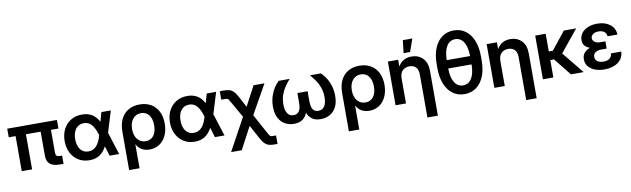

<svg xmlns="http://www.w3.org/2000/svg" viewBox="-50 -1383 7334 2231"><g transform="rotate(-10 3617.0 -267.5)"><path d="M552.2 0Q472.7 0 435.8 -32Q398.9 -64 398.9 -131.8V-414.1H225.1V0H103V-414.1H22.5V-515.6H608.9V-414.1H520.5V-144Q520.5 -118.7 531.7 -107.9Q543 -97.2 569.8 -97.2H596.2V0Z M902.8 11.7Q828.1 11.7 772.2 -22.9Q716.3 -57.6 685.3 -118.4Q654.3 -179.2 654.3 -256.8Q654.3 -335.4 685.3 -396.5Q716.3 -457.5 772.7 -492.2Q829.1 -526.9 905.8 -526.9Q975.6 -526.9 1024.2 -496.1Q1072.8 -465.3 1103 -406.7L1133.3 -515.6H1244.6L1168 -264.6L1252.4 0H1139.6L1104 -116.7Q1072.3 -53.7 1022.7 -21Q973.1 11.7 902.8 11.7ZM1061.5 -255.9 1060.5 -259.3Q1036.6 -342.3 1000.7 -383.3Q964.8 -424.3 909.2 -424.3Q848.1 -424.3 813.5 -378.9Q778.8 -333.5 778.8 -257.8Q778.8 -181.6 813 -136.5Q847.2 -91.3 907.7 -91.3Q964.8 -91.3 1002.9 -134Q1041 -176.8 1061.5 -255.9Z M1334 204.1V-246.6Q1334 -336.4 1365.2 -398.9Q1396.5 -461.4 1453.1 -493.7Q1509.8 -525.9 1584.5 -525.9Q1659.7 -525.9 1716.3 -493.9Q1772.9 -461.9 1804.2 -401.9Q1835.4 -341.8 1835.4 -257.8Q1835.4 -178.2 1807.4 -117.9Q1779.3 -57.6 1729 -23.7Q1678.7 10.3 1612.3 10.3Q1506.3 10.3 1458.5 -77.6H1457V204.1ZM1583.5 -92.8Q1643.1 -92.8 1677 -137.2Q1710.9 -181.6 1710.9 -258.3Q1710.9 -335 1677.2 -379.4Q1643.6 -423.8 1584.5 -423.8Q1523.9 -423.8 1487.1 -378.7Q1450.2 -333.5 1450.2 -258.3Q1450.2 -182.6 1486.6 -137.7Q1522.9 -92.8 1583.5 -92.8Z M2145.5 11.7Q2070.8 11.7 2014.9 -22.9Q1959 -57.6 1928 -118.4Q1897 -179.2 1897 -256.8Q1897 -335.4 1928 -396.5Q1959 -457.5 2015.4 -492.2Q2071.8 -526.9 2148.4 -526.9Q2218.3 -526.9 2266.8 -496.1Q2315.4 -465.3 2345.7 -406.7L2376 -515.6H2487.3L2410.6 -264.6L2495.1 0H2382.3L2346.7 -116.7Q2314.9 -53.7 2265.4 -21Q2215.8 11.7 2145.5 11.7ZM2304.2 -255.9 2303.2 -259.3Q2279.3 -342.3 2243.4 -383.3Q2207.5 -424.3 2151.9 -424.3Q2090.8 -424.3 2056.2 -378.9Q2021.5 -333.5 2021.5 -257.8Q2021.5 -181.6 2055.7 -136.5Q2089.8 -91.3 2150.4 -91.3Q2207.5 -91.3 2245.6 -134Q2283.7 -176.8 2304.2 -255.9Z M2537.1 204.1 2744.6 -176.3 2639.6 -361.3Q2624.5 -388.2 2616.9 -399.4Q2609.4 -410.6 2600.6 -413.1Q2591.8 -415.5 2573.2 -415.5H2530.3V-515.6H2573.2Q2611.3 -515.6 2639.2 -508.8Q2667 -502 2690.2 -479.5Q2713.4 -457 2738.8 -409.7L2805.7 -283.2L2928.7 -515.6H3057.6L2864.7 -172.9L2986.3 49.8Q2999.5 74.2 3006.6 85.2Q3013.7 96.2 3021.5 100.1Q3027.3 103 3034.4 103.5Q3041.5 104 3053.2 104H3085V204.1H3053.2Q3015.1 204.1 2987.8 197.5Q2960.4 190.9 2937 168.5Q2913.6 146 2887.2 98.1L2802.2 -58.6L2662.6 204.1Z M3316.4 7.8Q3258.3 7.8 3210.7 -18.3Q3163.1 -44.4 3135.3 -97.4Q3107.4 -150.4 3107.4 -230.5Q3107.4 -298.3 3126 -354.2Q3144.5 -410.2 3171.9 -451.2Q3199.2 -492.2 3225.6 -515.6H3355Q3323.2 -480.5 3295.2 -439.5Q3267.1 -398.4 3249.3 -348.1Q3231.4 -297.9 3231.4 -235.4Q3231.4 -166.5 3256.1 -129.4Q3280.8 -92.3 3327.6 -92.3Q3414.6 -92.3 3414.6 -221.7V-337.9H3535.2V-221.7Q3535.2 -158.2 3554.9 -125.2Q3574.7 -92.3 3619.6 -92.3Q3667.5 -92.3 3692.4 -129.2Q3717.3 -166 3717.3 -235.4Q3717.3 -297.9 3699.7 -348.1Q3682.1 -398.4 3653.8 -439.5Q3625.5 -480.5 3593.8 -515.6H3723.1Q3749.5 -492.2 3777.1 -451.2Q3804.7 -410.2 3823.2 -354.2Q3841.8 -298.3 3841.8 -230.5Q3841.8 -149.9 3813.7 -97.2Q3785.6 -44.4 3737.8 -18.3Q3689.9 7.8 3630.9 7.8Q3565.4 7.8 3528.1 -21Q3490.7 -49.8 3473.6 -95.7Q3456.5 -49.3 3418.5 -20.8Q3380.4 7.8 3316.4 7.8Z M3926.8 204.1V-246.6Q3926.8 -336.4 3958 -398.9Q3989.3 -461.4 4045.9 -493.7Q4102.5 -525.9 4177.2 -525.9Q4252.4 -525.9 4309.1 -493.9Q4365.7 -461.9 4397 -401.9Q4428.2 -341.8 4428.2 -257.8Q4428.2 -178.2 4400.1 -117.9Q4372.1 -57.6 4321.8 -23.7Q4271.5 10.3 4205.1 10.3Q4099.1 10.3 4051.3 -77.6H4049.8V204.1ZM4176.3 -92.8Q4235.8 -92.8 4269.8 -137.2Q4303.7 -181.6 4303.7 -258.3Q4303.7 -335 4270 -379.4Q4236.3 -423.8 4177.2 -423.8Q4116.7 -423.8 4079.8 -378.7Q4043 -333.5 4043 -258.3Q4043 -182.6 4079.3 -137.7Q4115.7 -92.8 4176.3 -92.8Z M4636.7 -291.5V0H4513.7V-515.6H4634.8V-436.5Q4688.5 -525.9 4793 -525.9Q4874 -525.9 4925.5 -473.6Q4977.1 -421.4 4977.1 -322.3V204.1H4853.5V-302.7Q4853.5 -359.4 4826.2 -388.7Q4798.8 -418 4749.5 -418Q4701.2 -418 4668.9 -387.7Q4636.7 -357.4 4636.7 -291.5ZM4710.4 -580.1 4728 -730.5H4840.3L4787.1 -580.1Z M5328.1 11.7Q5248 11.7 5189.5 -31.2Q5130.9 -74.2 5098.9 -153.1Q5066.9 -231.9 5066.9 -339.8V-387.7Q5066.9 -495.6 5098.9 -574.5Q5130.9 -653.3 5189.5 -696.3Q5248 -739.3 5328.1 -739.3Q5408.2 -739.3 5466.8 -696.3Q5525.4 -653.3 5557.4 -574.5Q5589.4 -495.6 5589.4 -387.7V-339.8Q5589.4 -231.9 5557.4 -153.1Q5525.4 -74.2 5466.8 -31.2Q5408.2 11.7 5328.1 11.7ZM5328.1 -91.3Q5391.1 -91.3 5428 -148.7Q5464.8 -206.1 5465.8 -314.5H5190.4Q5191.4 -206.1 5228 -148.7Q5264.6 -91.3 5328.1 -91.3ZM5190.4 -413.1H5465.8Q5464.8 -521.5 5428 -578.9Q5391.1 -636.2 5328.1 -636.2Q5264.6 -636.2 5228 -578.9Q5191.4 -521.5 5190.4 -413.1Z M5802.2 -291.5V0H5679.2V-515.6H5800.3V-436.5Q5854 -525.9 5958.5 -525.9Q6039.6 -525.9 6091.1 -473.6Q6142.6 -421.4 6142.6 -322.3V204.1H6019V-302.7Q6019 -359.4 5991.7 -388.7Q5964.4 -418 5915 -418Q5866.7 -418 5834.5 -387.7Q5802.2 -357.4 5802.2 -291.5Z M6375.5 -515.6V-306.6H6423.3L6589.8 -515.6H6735.4L6524.4 -256.3L6733.4 0H6583L6419.4 -205.1H6375.5V0H6252V-515.6Z M6978.5 11.7Q6917 11.7 6867.7 -6.8Q6818.4 -25.4 6789.6 -60.5Q6760.7 -95.7 6760.7 -145.5Q6760.7 -192.4 6786.4 -221.7Q6812 -251 6854.5 -265.6Q6815.4 -278.3 6793.9 -303.5Q6772.5 -328.6 6772.5 -369.6Q6772.5 -416.5 6799.8 -452.1Q6827.1 -487.8 6874.8 -507.6Q6922.4 -527.3 6983.9 -527.3Q7074.2 -527.3 7132.8 -483.6Q7191.4 -439.9 7195.8 -361.8H7078.6Q7076.7 -396 7051.8 -415.8Q7026.9 -435.5 6984.9 -435.5Q6944.3 -435.5 6918.9 -417.5Q6893.6 -399.4 6893.6 -370.6Q6893.6 -344.7 6917 -326.7Q6940.4 -308.6 6987.8 -308.6H7043.9V-222.7H6983.4Q6939 -222.7 6911.6 -205.1Q6884.3 -187.5 6884.3 -152.8Q6884.3 -118.7 6910.4 -99.4Q6936.5 -80.1 6981.4 -80.1Q7075.2 -80.1 7083 -159.2H7204.6Q7200.2 -78.1 7137.7 -33.2Q7075.2 11.7 6978.5 11.7Z"/></g></svg>

Font: Inter Display SemiBold
Style: Regular
Weight: 600
Designer: Rasmus Andersson
Foundry: rsms
Version: Version 4.001;git-9221beed3